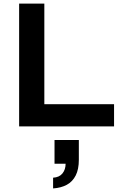

<svg xmlns="http://www.w3.org/2000/svg" viewBox="-20 -707 683 1074"><path d="M87 0V-687H228V-124H618V0ZM277 347V287Q312 285 329.5 263Q347 241 347 209H285V76H421V187Q421 240 403.5 274.5Q386 309 354 326.5Q322 344 277 347Z"/></svg>

Font: Archivo SemiExpanded SemiBold
Style: Regular
Weight: 600
Width: 6
Designer: Hector Gatti
Foundry: Omnibus-Type
Version: Version 2.001